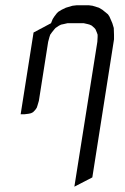

<svg xmlns="http://www.w3.org/2000/svg" viewBox="-20 -432 474 726"><path d="M58.1 0 106.9 -309.1 172.9 -344.2 179.2 -359.9 185.1 -369.1 194.8 -381.8 200.2 -387.2 212.9 -395 229 -402.8 253.9 -410.2 270 -412.1H315.9L330.1 -410.2L354 -402.8L367.2 -395L388.2 -377.9L394 -369.1L404.8 -344.2L410.2 -326.2L411.1 -300.8V-283.2L329.1 238.8L261.2 273.9L348.1 -273.9L349.1 -292V-300.8L346.2 -309.1L340.8 -321.8L336.9 -326.2L327.1 -335L318.8 -338.9L312 -340.8L296.9 -344.2H234.9L220.2 -340.8L210.9 -338.9L203.1 -335L189.9 -326.2L186 -321.8L175.8 -309.1L169.9 -300.8L167 -292L162.1 -273.9L127 -50.8L122.1 -34.2L119.1 -24.9L113.8 -17.1L105 -7.8L97.2 -3.9L88.9 -2L73.2 0Z"/></svg>

Font: Petahja
Style: Italic
Weight: 400
Designer: T. Christopher White
Version: Version 1.1